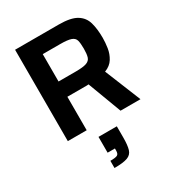

<svg xmlns="http://www.w3.org/2000/svg" viewBox="-230 -818 1136 1252"><g transform="rotate(-30 338.0 -192.0)"><path d="M82 0V-688H411Q500 -688 544 -661.5Q588 -635 602 -586Q616 -537 616 -470Q616 -435 610 -395Q604 -355 583 -321Q562 -287 519 -271L629 0H479L384 -253Q380 -252 372 -252H224V0ZM224 -367H354Q409 -367 434.5 -376Q460 -385 467 -407.5Q474 -430 474 -470Q474 -511 468 -533Q462 -555 436.5 -564Q411 -573 355 -573H224ZM258 304V250Q297 250 310.5 243Q324 236 324 211V195H269V76H407V159Q407 218 397.5 249.5Q388 281 356 292.5Q324 304 258 304Z"/></g></svg>

Font: Saira SemiBold
Style: Regular
Weight: 600
Designer: Hector Gatti with collaboration of the Omnibus-Type team
Foundry: Omnibus-Type
Version: Version 1.100; ttfautohint (v1.8.3)